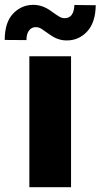

<svg xmlns="http://www.w3.org/2000/svg" viewBox="-63 -780 419 800"><path d="M233 -545.5V0H59.3V-545.5ZM-43.3 -613.6Q-43.3 -686.1 -8.9 -722.7Q25.6 -759.2 74.9 -759.9Q89.8 -759.9 102.3 -756.7Q114.7 -753.6 125.2 -748.6Q135.7 -743.6 144.5 -737.6Q153.4 -731.5 161.6 -725.5Q173.3 -717 184.1 -710.6Q195 -704.2 206.7 -704.2Q226.9 -704.5 236.7 -719.5Q246.4 -734.4 246.8 -759.2L335.9 -758.2Q334.9 -686.8 300.8 -649.5Q266 -611.5 215.2 -611.5Q202.1 -611.5 191.1 -614Q180 -616.5 170.1 -620.9Q160.2 -625.4 150.7 -631.6Q141.3 -637.8 131 -645.2Q119.7 -653.4 109.2 -660.2Q98.7 -666.9 85.9 -666.9Q68.5 -666.9 57.9 -652.9Q47.2 -638.8 47.2 -612.9Z"/></svg>

Font: Inter P Extra Bold
Style: Regular
Weight: 800
Designer: Rasmus Andersson
Foundry: rsms
Version: Version 3.018;git-588b23468